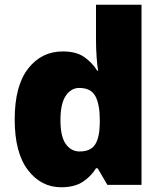

<svg xmlns="http://www.w3.org/2000/svg" viewBox="-20 -780 683 810"><path d="M238 10Q153 10 97.5 -63Q42 -136 42 -276Q42 -418 98.5 -490.5Q155 -563 245 -563Q301 -563 334.5 -540Q368 -517 390 -482H394Q390 -503 387.5 -540Q385 -577 385 -612V-760H577V0H433L392 -70H385Q365 -37 330 -13.5Q295 10 238 10ZM316 -141Q362 -141 381 -170Q400 -199 401 -259V-274Q401 -339 382.5 -374Q364 -409 314 -409Q280 -409 257.5 -376Q235 -343 235 -273Q235 -204 257.5 -172.5Q280 -141 316 -141Z"/></svg>

Font: Noto Sans Gurmukhi UI Black
Style: Regular
Weight: 900
Designer: Jelle Bosma - Monotype Design Team
Foundry: Monotype Imaging Inc.
Version: Version 2.004; ttfautohint (v1.8.4.7-5d5b)